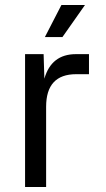

<svg xmlns="http://www.w3.org/2000/svg" viewBox="-20 -746 422 766"><path d="M80 0V-530H154L157 -432Q185 -530 283 -530H335V-450H284Q164 -450 164 -320V0ZM159 -598 225 -726H319L229 -598Z"/></svg>

Font: Geist
Style: Regular
Weight: 400
Designer: Basement.studio, Andrés Briganti, Mateo Zaragoza
Foundry: Basement.studio, Vercel, Andrés Briganti, Guido Ferreyra, Mateo Zaragoza
Version: Version 1.401